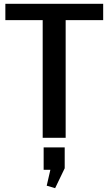

<svg xmlns="http://www.w3.org/2000/svg" viewBox="-20 -720 567 1003"><path d="M519 -700V-615H265L323 -664V0H203V-664L261 -615H8V-700ZM318 50V159L268 263L224 250L257 107L302 167H208V50Z"/></svg>

Font: Pathway Extreme 72pt SemiBold
Style: Regular
Weight: 600
Designer: Eduardo Rodriguez Tunni
Foundry: Eduardo Rodriguez Tunni
Version: Version 1.001;gftools[0.9.26]